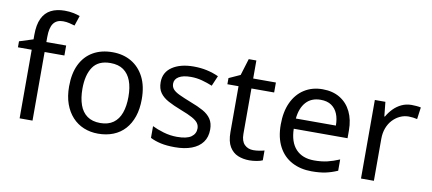

<svg xmlns="http://www.w3.org/2000/svg" viewBox="-69 -1022 2905 1290"><g transform="rotate(10 1383.0 -377.5)"><path d="M332 -468H197V0H109V-468H15V-509L109 -539V-570Q109 -639 129.5 -682Q150 -725 189 -745Q228 -765 283 -765Q315 -765 341.5 -759.5Q368 -754 387 -747L364 -678Q348 -683 327 -688Q306 -693 284 -693Q240 -693 218.5 -663.5Q197 -634 197 -571V-536H332Z M895 -269Q895 -202 877.5 -150.5Q860 -99 827.5 -63Q795 -27 748.5 -8.5Q702 10 645 10Q592 10 547 -8.5Q502 -27 469 -63Q436 -99 417.5 -150.5Q399 -202 399 -269Q399 -358 429 -419.5Q459 -481 515 -513.5Q571 -546 648 -546Q721 -546 776.5 -513.5Q832 -481 863.5 -419.5Q895 -358 895 -269ZM490 -269Q490 -206 506.5 -159.5Q523 -113 558 -88Q593 -63 647 -63Q701 -63 736 -88Q771 -113 787.5 -159.5Q804 -206 804 -269Q804 -333 787 -378Q770 -423 735.5 -447.5Q701 -472 646 -472Q564 -472 527 -418Q490 -364 490 -269Z M1383 -148Q1383 -96 1357 -61Q1331 -26 1283 -8Q1235 10 1169 10Q1113 10 1072.5 1Q1032 -8 1001 -24V-104Q1033 -88 1078.5 -74.5Q1124 -61 1171 -61Q1238 -61 1268 -82.5Q1298 -104 1298 -140Q1298 -160 1287 -176Q1276 -192 1247.5 -208Q1219 -224 1166 -244Q1114 -264 1077 -284Q1040 -304 1020 -332Q1000 -360 1000 -404Q1000 -472 1055.5 -509Q1111 -546 1201 -546Q1250 -546 1292.5 -536.5Q1335 -527 1372 -510L1342 -440Q1308 -454 1271 -464Q1234 -474 1195 -474Q1141 -474 1112.5 -456.5Q1084 -439 1084 -409Q1084 -387 1097 -371.5Q1110 -356 1140.5 -341.5Q1171 -327 1222 -307Q1273 -288 1309 -268Q1345 -248 1364 -219.5Q1383 -191 1383 -148Z M1692 -62Q1712 -62 1733 -65.5Q1754 -69 1767 -73V-6Q1753 1 1727 5.5Q1701 10 1677 10Q1635 10 1599.5 -4.5Q1564 -19 1542 -55Q1520 -91 1520 -156V-468H1444V-510L1521 -545L1556 -659H1608V-536H1763V-468H1608V-158Q1608 -109 1631.5 -85.5Q1655 -62 1692 -62Z M2081 -546Q2150 -546 2199.5 -516Q2249 -486 2275.5 -431.5Q2302 -377 2302 -304V-251H1935Q1937 -160 1981.5 -112.5Q2026 -65 2106 -65Q2157 -65 2196.5 -74.5Q2236 -84 2278 -102V-25Q2237 -7 2197 1.5Q2157 10 2102 10Q2026 10 1967.5 -21Q1909 -52 1876.5 -113.5Q1844 -175 1844 -264Q1844 -352 1873.5 -415Q1903 -478 1956.5 -512Q2010 -546 2081 -546ZM2080 -474Q2017 -474 1980.5 -433.5Q1944 -393 1937 -321H2210Q2210 -367 2196 -401Q2182 -435 2153.5 -454.5Q2125 -474 2080 -474Z M2688 -546Q2703 -546 2720.5 -544.5Q2738 -543 2751 -540L2740 -459Q2727 -462 2711.5 -464Q2696 -466 2682 -466Q2651 -466 2623 -453Q2595 -440 2573 -416.5Q2551 -393 2538.5 -360Q2526 -327 2526 -286V0H2438V-536H2510L2520 -438H2524Q2541 -468 2565 -492.5Q2589 -517 2620 -531.5Q2651 -546 2688 -546Z"/></g></svg>

Font: ukorean15
Style: Book
Weight: 400
Designer: Jelle Bosma - Monotype Design Team
Foundry: Monotype Imaging Inc.
Version: Version 2.003